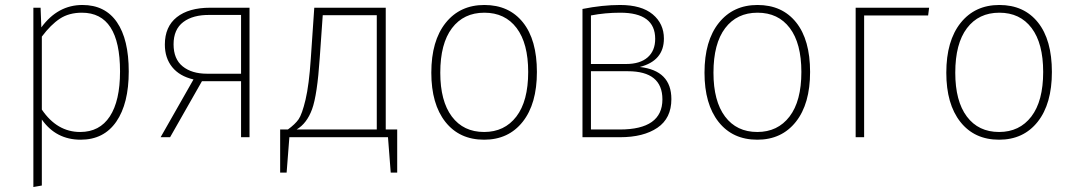

<svg xmlns="http://www.w3.org/2000/svg" viewBox="-20 -551 4313 771"><path d="M311 -531Q402 -531 449.5 -462Q497 -393 497 -264Q497 -135 447 -62.5Q397 10 304 10Q205 10 148 -71V194L114 200V-520H143L146 -441Q212 -531 311 -531ZM302 -21Q380 -21 421 -83.5Q462 -146 462 -264Q462 -500 309 -500Q257 -500 220.5 -476Q184 -452 148 -404V-111Q209 -21 302 -21Z M824 -520H982V0H948V-225H791L663 0H625L757 -232Q701 -245 671.5 -281.5Q642 -318 642 -372Q642 -444 690 -482Q738 -520 824 -520ZM811 -255H948V-491H823Q755 -492 716 -462.5Q677 -433 677 -373Q677 -314 713.5 -284.5Q750 -255 811 -255Z M1529 -31H1575V142H1549L1538 0H1142L1131 142H1105V-31H1136Q1165 -52 1179 -72Q1193 -92 1207 -151Q1221 -210 1228 -315L1242 -520H1529ZM1493 -31V-490H1276L1264 -319Q1254 -169 1233 -112Q1212 -55 1171 -31H1184Z M1925 -531Q2024 -531 2080 -461Q2136 -391 2136 -262Q2136 -134 2079 -62Q2022 10 1924 10Q1825 10 1768.5 -61.5Q1712 -133 1712 -259Q1712 -387 1769.5 -459Q1827 -531 1925 -531ZM1748 -259Q1748 -145 1794.5 -83Q1841 -21 1924 -21Q2006 -21 2053.5 -83Q2101 -145 2101 -262Q2101 -377 2054.5 -438.5Q2008 -500 1925 -500Q1842 -500 1795 -438Q1748 -376 1748 -259Z M2549 -282Q2676 -268 2676 -153Q2676 -76 2620 -38Q2564 0 2470 0H2319V-515Q2399 -531 2470 -531Q2556 -531 2601 -493.5Q2646 -456 2646 -396Q2646 -307 2549 -282ZM2471 -500Q2410 -500 2353 -489V-294H2494Q2550 -294 2580.5 -320.5Q2611 -347 2611 -395Q2611 -500 2471 -500ZM2469 -31Q2640 -31 2640 -152Q2640 -265 2501 -265H2353V-31Z M3022 -531Q3121 -531 3177 -461Q3233 -391 3233 -262Q3233 -134 3176 -62Q3119 10 3021 10Q2922 10 2865.5 -61.5Q2809 -133 2809 -259Q2809 -387 2866.5 -459Q2924 -531 3022 -531ZM2845 -259Q2845 -145 2891.5 -83Q2938 -21 3021 -21Q3103 -21 3150.5 -83Q3198 -145 3198 -262Q3198 -377 3151.5 -438.5Q3105 -500 3022 -500Q2939 -500 2892 -438Q2845 -376 2845 -259Z M3450 0H3416V-520H3711L3707 -489H3450Z M3993 -531Q4092 -531 4148 -461Q4204 -391 4204 -262Q4204 -134 4147 -62Q4090 10 3992 10Q3893 10 3836.5 -61.5Q3780 -133 3780 -259Q3780 -387 3837.5 -459Q3895 -531 3993 -531ZM3816 -259Q3816 -145 3862.5 -83Q3909 -21 3992 -21Q4074 -21 4121.5 -83Q4169 -145 4169 -262Q4169 -377 4122.5 -438.5Q4076 -500 3993 -500Q3910 -500 3863 -438Q3816 -376 3816 -259Z"/></svg>

Font: Fira Sans UltraLight
Style: Regular
Weight: 200
Designer: Carrois Corporate & Edenspiekermann AG
Foundry: Carrois Corporate GbR & Edenspiekermann AG
Version: Version 4.106;PS 004.106;hotconv 1.0.70;makeotf.lib2.5.58329